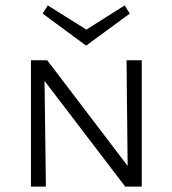

<svg xmlns="http://www.w3.org/2000/svg" viewBox="-20 -687 635 707"><path d="M297 -519 137 -637 156 -667 298 -578 439 -667 458 -637ZM502 -465V0H441L144 -389L149 0H94V-465H154L450 -76L446 -465Z"/></svg>

Font: Ysabeau SC Semilight
Style: Regular
Weight: 300
Designer: Christian Thalmann (Catharsis Fonts)
Version: Version 0.003